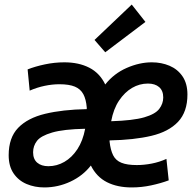

<svg xmlns="http://www.w3.org/2000/svg" viewBox="-20 -808 860 841"><path d="M174 13Q132 13 96.5 -2Q61 -17 39.5 -48.5Q18 -80 18 -128Q18 -205 59.5 -248Q101 -291 177.5 -309.5Q254 -328 360 -330Q360 -332 360 -333.5Q360 -335 360 -337Q357 -373 345 -395.5Q333 -418 308 -428.5Q283 -439 240 -439Q209 -439 175.5 -432Q142 -425 110 -411L101 -504Q134 -517 176.5 -526Q219 -535 262 -535Q325 -535 371 -511.5Q417 -488 441 -438Q479 -486 535 -510.5Q591 -535 645 -535Q687 -535 722.5 -520Q758 -505 779.5 -473.5Q801 -442 801 -394Q801 -318 760 -274.5Q719 -231 643 -213Q567 -195 460 -193Q460 -192 460 -190.5Q460 -189 460 -188Q464 -151 475.5 -128Q487 -105 512 -95Q537 -85 579 -85Q611 -85 644.5 -91.5Q678 -98 709 -112L719 -18Q684 -5 642 4Q600 13 557 13Q494 13 448.5 -10Q403 -33 378 -83Q343 -38 288.5 -12.5Q234 13 174 13ZM192 -80Q229 -80 262 -99Q295 -118 319 -154.5Q343 -191 353 -244Q258 -242 208.5 -227.5Q159 -213 142 -191Q125 -169 125 -141Q125 -111 143 -95.5Q161 -80 192 -80ZM467 -277Q563 -280 611.5 -294Q660 -308 677.5 -331Q695 -354 695 -381Q695 -411 677 -426.5Q659 -442 628 -442Q591 -442 558.5 -423Q526 -404 501.5 -367.5Q477 -331 467 -277ZM441 -579 394 -633 557 -788 617 -712Z"/></svg>

Font: Ubuntu Sans SemiBold
Style: Italic
Weight: 600
Italic angle: -13.5°
Designer: Dalton Maag Ltd
Foundry: Dalton Maag Ltd
Version: Version 1.006